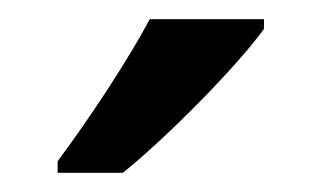

<svg xmlns="http://www.w3.org/2000/svg" viewBox="-20 -879 335 200"><path d="M255 -849V-859H136C112 -814 72 -754 40 -711V-699H108C154 -736 228 -811 255 -849Z"/></svg>

Font: Noto Sans Kannada UI SemiCondensed Medium
Style: Regular
Weight: 500
Width: 4
Designer: Jelle Bosma - Monotype Design Team
Foundry: Monotype Imaging Inc.
Version: Version 2.005